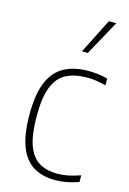

<svg xmlns="http://www.w3.org/2000/svg" viewBox="-124 -868 629 937"><g transform="rotate(15 191.0 -399.5)"><path d="M251.5 9Q187 9 141.8 -18.5Q96.5 -46 72.8 -107.2Q49 -168.5 49 -270Q49 -371.5 74.8 -432.5Q100.5 -493.5 150.8 -520.8Q201 -548 274.5 -548Q297 -548 321.8 -545Q346.5 -542 370 -535.5V-501.5Q344 -508.5 319.5 -511.8Q295 -515 276 -515Q212 -515 169.5 -492.8Q127 -470.5 106 -417.5Q85 -364.5 85 -272Q85 -178.5 104.2 -124.2Q123.5 -70 161.5 -47Q199.5 -24 255.5 -24Q279.5 -24 307.5 -29.2Q335.5 -34.5 370 -47V-13Q310 9 251.5 9ZM216.5 -632 305.5 -808H343L246.5 -632Z"/></g></svg>

Font: Encode Sans SmCnd Th
Style: Regular
Weight: 100
Width: 4
Designer: Multiple Designers
Foundry: Impallari Type
Version: Version 3.002; ttfautohint (v1.8.3) -l 8 -r 50 -G 200 -x 14 